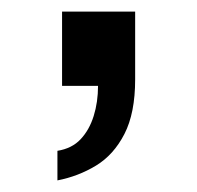

<svg xmlns="http://www.w3.org/2000/svg" viewBox="-20 -148 340 331"><path d="M79 163V112Q104 108 119 92Q134 76 141.5 52Q149 28 149 0H87V-128H213V-11Q213 47 194.5 83Q176 119 145.5 137.5Q115 156 79 163Z"/></svg>

Font: Archivo SemiBold
Style: Regular
Weight: 600
Designer: Hector Gatti
Foundry: Omnibus-Type
Version: Version 2.001